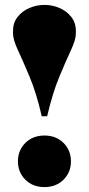

<svg xmlns="http://www.w3.org/2000/svg" viewBox="-20 -750 362 782"><path d="M289 -624V-614Q289 -588.5 268.8 -545.2Q248.5 -502 221.2 -436.2Q194 -370.5 172 -276.5H150Q128.5 -370.5 101 -436.2Q73.5 -502 53.2 -545.2Q33 -588.5 33 -614V-624Q33 -657.5 51.8 -681.2Q70.5 -705 99.8 -717.5Q129 -730 161 -730Q193 -730 222.2 -717.5Q251.5 -705 270.2 -681.2Q289 -657.5 289 -624ZM161 -198Q208.5 -198 238.8 -167.8Q269 -137.5 269 -93Q269 -48.5 238.8 -18.2Q208.5 12 161 12Q113.5 12 83.2 -18.2Q53 -48.5 53 -93Q53 -137.5 83.2 -167.8Q113.5 -198 161 -198Z"/></svg>

Font: Newsreader 72pt ExtraBold
Style: Regular
Weight: 800
Designer: Hugues Gentile
Foundry: Production Type
Version: Version 1.003; ttfautohint (v1.8.3)